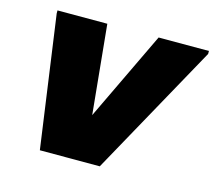

<svg xmlns="http://www.w3.org/2000/svg" viewBox="-84 -650 843 752"><g transform="rotate(15 337.5 -273.5)"><path d="M61 -535V-547H263L308 -89L264 -114L471 -547H675V-535L379 0H136Z"/></g></svg>

Font: Kufam ExtraBold
Style: Italic
Weight: 800
Italic angle: -11°
Designer: Artur Schmal
Foundry: Original Type
Version: Version 1.301; ttfautohint (v1.8.3)